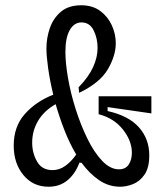

<svg xmlns="http://www.w3.org/2000/svg" viewBox="-20 -694 628 728"><path d="M164 14Q105 14 68.5 -30.5Q32 -75 32 -142Q32 -214 74 -261.5Q116 -309 182 -335Q169 -389 162.5 -435.5Q156 -482 156 -510Q156 -550 169 -587.5Q182 -625 211 -649.5Q240 -674 288 -674Q331 -674 360 -652.5Q389 -631 404 -598Q419 -565 419 -530Q419 -483 389 -431.5Q359 -380 280 -342L278 -363Q316 -402 333 -439.5Q350 -477 350 -512Q350 -549 335 -579Q320 -609 289 -609Q261 -609 244.5 -580Q228 -551 228 -497Q228 -455 238 -397.5Q248 -340 267 -280Q286 -220 311.5 -168Q337 -116 367.5 -84Q398 -52 431 -52Q456 -52 468 -70Q480 -88 480 -115Q480 -160 446 -203Q412 -246 354 -261V-329H554V-264L388 -288V-273Q468 -255 507 -211Q546 -167 546 -105Q546 -58 528 -32Q510 -6 484.5 4Q459 14 436 14Q392 14 355.5 -11Q319 -36 289 -77H281Q266 -36 236.5 -11Q207 14 164 14ZM102 -153Q102 -114 120.5 -81.5Q139 -49 179 -49Q205 -49 227.5 -65Q250 -81 269 -108Q244 -150 224.5 -200Q205 -250 191 -299Q147 -274 124.5 -236Q102 -198 102 -153Z"/></svg>

Font: Bricolage Grotesque 12pt Condensed Light
Style: Regular
Weight: 300
Width: 3
Designer: Mathieu Triay
Foundry: Atelier Triay
Version: Version 1.001; ttfautohint (v1.8.4.7-5d5b);gftools[0.9.33.de